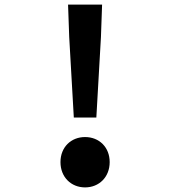

<svg xmlns="http://www.w3.org/2000/svg" viewBox="-20 -801 740 835"><path d="M281 -640 301 -290H399L419 -640L424 -781H276ZM243 -96C243 -31 289 14 350 14C411 14 457 -31 457 -96C457 -161 411 -205 350 -205C289 -205 243 -161 243 -96Z"/></svg>

Font: Kawkab Mono
Style: Bold
Weight: 700
Monospace: yes
Designer: Abdullah Arif
Foundry: Abdullah Arif
Version: Version 1.000;PS 000.500;hotconv 1.0.88;makeotf.lib2.5.64775